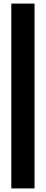

<svg xmlns="http://www.w3.org/2000/svg" viewBox="-20 -930 256 1070"><path d="M43 -910H172.5V120H43Z"/></svg>

Font: Big Shoulders Display Thin ExtraBold
Style: Regular
Weight: 800
Version: Version 2.002